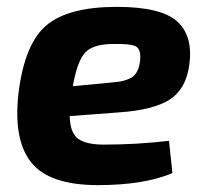

<svg xmlns="http://www.w3.org/2000/svg" viewBox="-20 -527 600 559"><path d="M472 -117 482 -23Q399 12 265 12Q124 12 71 -54Q18 -120 34 -257Q52 -401 116 -454Q180 -507 320 -507Q450 -507 496.5 -464Q543 -421 531 -337Q521 -267 474 -237Q427 -207 329 -200L183 -189Q184 -140 207.5 -123Q231 -106 282 -106Q379 -106 472 -117ZM192 -276 307 -287Q347 -290 365.5 -303Q384 -316 388 -351Q391 -384 375.5 -392Q360 -400 310 -399Q252 -399 228.5 -374.5Q205 -350 192 -276Z"/></svg>

Font: Exo 2.0
Style: Bold Italic
Weight: 700
Italic angle: -8°
Designer: Natanael Gama
Version: Version 1.001;PS 001.001;hotconv 1.0.70;makeotf.lib2.5.58329